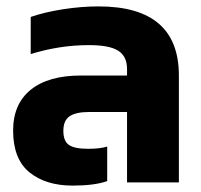

<svg xmlns="http://www.w3.org/2000/svg" viewBox="-20 -570 627 600"><path d="M21 -162Q21 -245 76 -289.5Q131 -334 233 -334H377V-354Q377 -394 349.5 -411.5Q322 -429 258 -429Q166 -429 76 -401V-517Q119 -532 176.5 -541Q234 -550 288 -550Q539 -550 539 -334V0H377V-220H258Q218 -220 198 -207Q178 -194 178 -161Q178 -129 195.5 -117Q213 -105 255 -105Q293 -105 315 -112V-4Q275 10 207 10Q123 10 72 -31.5Q21 -73 21 -162Z"/></svg>

Font: Kanit SemiBold
Style: Regular
Weight: 600
Designer: Katatrad Team
Foundry: CadsonDemak
Version: Version 1.030